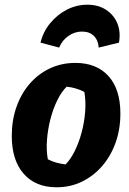

<svg xmlns="http://www.w3.org/2000/svg" viewBox="-20 -782 547 815"><path d="M220 13Q131 13 80.5 -44.5Q30 -102 30 -205Q30 -272 50 -328.5Q70 -385 106.5 -427Q143 -469 192.5 -492Q242 -515 300 -515Q390 -515 440.5 -459Q491 -403 491 -300Q491 -233 470.5 -176Q450 -119 413.5 -77Q377 -35 328 -11Q279 13 220 13ZM258 -84Q278 -103 296 -138.5Q314 -174 326 -218Q338 -262 341.5 -308Q345 -354 338 -392Q320 -401 301.5 -406.5Q283 -412 263 -414Q242 -394 224 -358Q206 -322 194.5 -278Q183 -234 179.5 -189Q176 -144 183 -106Q200 -97 218 -92Q236 -87 258 -84ZM351 -762Q397 -762 430 -740.5Q463 -719 478 -683Q493 -647 485 -601L399 -580Q397 -611 378.5 -629.5Q360 -648 328 -648Q297 -648 270.5 -629.5Q244 -611 231 -580L152 -601Q163 -647 193 -683.5Q223 -720 264 -741Q305 -762 351 -762Z"/></svg>

Font: Piazzolla Thin Black
Style: Italic
Weight: 900
Italic angle: -11.3°
Version: Version 2.005